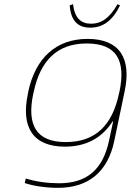

<svg xmlns="http://www.w3.org/2000/svg" viewBox="-20 -696 640 923"><path d="M116 -256 114 -244C80 -85 138 9 292 9C392 9 469 -31 521 -112H524L504 -19C474 120 397 185 264 185C212 185 154 178 104 162L99 184C143 199 204 207 259 207C406 207 498 129 529 -17L579 -256C613 -415 556 -509 401 -509C248 -509 150 -415 116 -256ZM140 -246 142 -254C174 -405 255 -487 397 -487C541 -487 586 -405 554 -254L552 -246C520 -95 440 -13 296 -13C154 -13 108 -95 140 -246ZM315 -670 331 -676C339 -609 369 -582 418 -582C467 -582 507 -609 545 -676L557 -670C521 -596 474 -563 414 -563C354 -563 321 -596 315 -670Z"/></svg>

Font: LT Wave Mono Thin
Style: Italic
Weight: 100
Designer: Daniel Lyons
Version: Version 2.5 (Glyphs App)